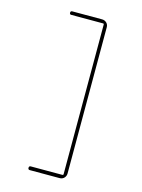

<svg xmlns="http://www.w3.org/2000/svg" viewBox="-130 -844 760 1028"><g transform="rotate(15 250.0 -330.0)"><path d="M315.4 89.8Q320.3 89.8 320.3 85V-745.1Q320.3 -750 316.4 -750H138.7Q129.9 -750 129.9 -759.8Q129.9 -769.5 139.6 -769.5H304.7Q319.3 -769.5 329.6 -759.8Q339.8 -750 339.8 -735.4V75.2Q339.8 89.8 330.1 100.1Q320.3 110.4 304.7 110.4H139.6Q129.9 110.4 129.9 100.1Q129.9 89.8 139.6 89.8Z"/></g></svg>

Font: Rounded-L Mgen+ 2m thin
Style: Regular
Weight: 100
Designer: [Source Han Sans]
Ryoko NISHIZUKA  (kana & ideographs); Paul D. Hunt (Latin, Greek & Cyrillic); Wenlong ZHANG  (bopomofo
Version: Version 1.059.20150602